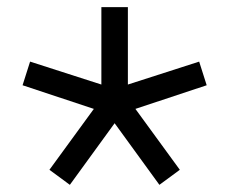

<svg xmlns="http://www.w3.org/2000/svg" viewBox="-20 -568 640 536"><path d="M175 -52 118 -94 242 -264 43 -330 64 -396 263 -332V-548H337V-332L536 -396L557 -330L358 -264L482 -94L425 -52L300 -224Z"/></svg>

Font: Lilex Nerd Font
Style: Regular
Weight: 400
Designer: Mike Abbink, Paul van der Laan, Pieter van Rosmalen, Mikhael Khrustik
Foundry: Mikhael Khrustik
Version: Version 2.400; ttfautohint (v1.8.4.7-5d5b);Nerd Fonts 3.3.0